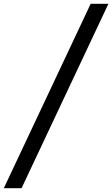

<svg xmlns="http://www.w3.org/2000/svg" viewBox="-44 -843 588 1006"><path d="M-24 143 431 -823H524L69 143Z"/></svg>

Font: Iosevka Curly Medium Oblique
Style: Regular
Weight: 500
Italic angle: -9°
Monospace: yes
Designer: Belleve Invis
Foundry: Belleve Invis
Version: Version 11.1.0; ttfautohint (v1.8.3)